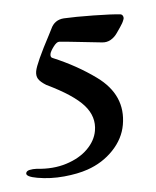

<svg xmlns="http://www.w3.org/2000/svg" viewBox="-50 -672 613 753"><g transform="rotate(5 256.5 -295.5)"><path d="M80 24Q80 15 92 10Q104 5 120 3Q184 -1 233 -26.5Q282 -52 308 -89Q334 -126 334 -165Q334 -221 286.5 -259Q239 -297 128 -328Q103 -338 93.5 -349Q84 -360 84 -378Q84 -409 122 -526L129 -549Q138 -585 174 -594Q217 -604 289 -615.5Q361 -627 394 -629Q401 -629 405 -622.5Q409 -616 407 -609Q405 -596 396.5 -578Q388 -560 386 -555Q378 -537 364 -525.5Q350 -514 331 -513L242 -507Q179 -503 164 -501Q154 -500 144 -480Q134 -460 134 -450Q134 -436 145 -435Q242 -413 324 -373Q441 -316 441 -198Q441 -143 407.5 -92.5Q374 -42 318 -11Q282 9 229.5 23.5Q177 38 125 38Q80 38 80 24Z"/></g></svg>

Font: EB Garamond SemiBold
Style: Regular
Weight: 600
Designer: Georg Duffner and Octavio Pardo
Foundry: Georg Duffner
Version: Version 1.000